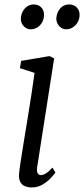

<svg xmlns="http://www.w3.org/2000/svg" viewBox="-20 -812 369 842"><path d="M119 10Q102 10 88.8 4.2Q75.5 -1.5 68.8 -14.5Q62 -27.5 63.5 -49Q65 -68 70.8 -104.8Q76.5 -141.5 84.2 -189.5Q92 -237.5 100.8 -290.5Q109.5 -343.5 117.5 -395.8Q125.5 -448 131.5 -492.5L67 -513L73 -545L197 -566L217.5 -556L143 -79Q140 -61 145.2 -52.5Q150.5 -44 157.5 -44Q168.5 -44 180.8 -51.2Q193 -58.5 210 -77L223 -55.5Q218.5 -48.5 204.2 -32.8Q190 -17 168.2 -3.5Q146.5 10 119 10ZM114 -683.5Q97 -683.5 84 -697.2Q71 -711 71.5 -731Q72.5 -749.5 80.5 -763.2Q88.5 -777 101 -784.8Q113.5 -792.5 127.5 -792.5Q149 -792.5 161.2 -779.2Q173.5 -766 173 -746.5Q173 -729 165 -714.5Q157 -700 143.8 -691.8Q130.5 -683.5 114 -683.5ZM270 -683.5Q252.5 -683.5 239.5 -697.8Q226.5 -712 227 -731Q228 -748.5 235.5 -762.5Q243 -776.5 255.2 -784.5Q267.5 -792.5 282.5 -792.5Q304.5 -792.5 317 -778.8Q329.5 -765 329 -747Q329 -729 320.8 -714.8Q312.5 -700.5 299.2 -692Q286 -683.5 270 -683.5Z"/></svg>

Font: Merriweather 7pt Light
Style: Italic
Weight: 300
Italic angle: -7.8°
Designer: Eben Sorkin
Foundry: Eben Sorkin
Version: Version 2.200;gftools[0.9.31]